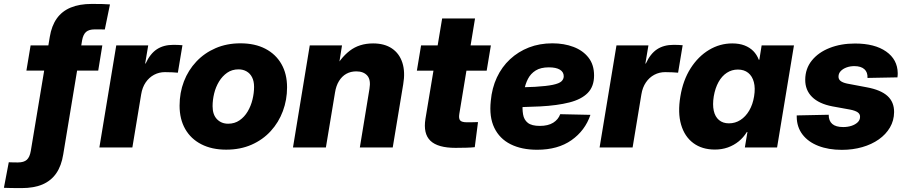

<svg xmlns="http://www.w3.org/2000/svg" viewBox="-104 -755 4637 983"><path d="M419.9 -522.5 398.9 -393.6H31.2L52.7 -522.5ZM6.3 208Q-11.2 208 -28.1 207.8Q-44.9 207.5 -59.1 207.3Q-73.2 207 -84 206.5L-59.1 75.7Q-49.8 76.2 -37.4 76.4Q-24.9 76.7 -12.7 76.7Q18.1 76.7 33.2 63.2Q48.3 49.8 53.7 17.6L150.9 -566.4Q160.2 -623 186.8 -660.4Q213.4 -697.8 258.1 -716.3Q302.7 -734.9 365.7 -734.9Q393.6 -734.9 418.7 -734.4Q443.8 -733.9 459 -732.4L432.6 -604Q423.8 -604.5 409.4 -604.5Q395 -604.5 380.9 -604.5Q351.6 -604.5 336.7 -591.6Q321.8 -578.6 316.4 -548.8L219.7 35.6Q210.4 93.8 184.3 131.8Q158.2 169.9 114.3 189Q70.3 208 6.3 208Z M404.8 0 491.2 -522.5H654.8L639.2 -429.7H641.6Q664.6 -480 699 -502.7Q733.4 -525.4 783.7 -525.4Q796.9 -525.4 808.3 -524.9Q819.8 -524.4 830.1 -523.4L806.6 -382.8Q796.9 -383.8 777.6 -384.8Q758.3 -385.7 740.2 -385.7Q710.4 -385.7 684.8 -372.1Q659.2 -358.4 641.8 -333Q624.5 -307.6 618.7 -271.5L573.7 0Z M1054.2 11.2Q980.5 11.2 926.8 -16.4Q873 -43.9 844.2 -94.5Q815.4 -145 815.4 -213.9Q815.4 -280.3 837.6 -338.1Q859.9 -396 901.4 -439.9Q942.9 -483.9 1000 -508.5Q1057.1 -533.2 1127 -533.2Q1201.2 -533.2 1254.6 -505.4Q1308.1 -477.5 1336.9 -427Q1365.7 -376.5 1365.7 -307.6Q1365.7 -243.7 1344.2 -186Q1322.8 -128.4 1282.2 -84Q1241.7 -39.6 1184.1 -14.2Q1126.5 11.2 1054.2 11.2ZM1064 -121.6Q1097.2 -121.6 1122.3 -138.9Q1147.5 -156.2 1164.1 -184.3Q1180.7 -212.4 1188.7 -245.6Q1196.8 -278.8 1196.8 -310.1Q1196.8 -339.4 1186.5 -359.4Q1176.3 -379.4 1158.2 -389.6Q1140.1 -399.9 1117.2 -399.9Q1084 -399.9 1059.1 -382.6Q1034.2 -365.2 1017.3 -337.4Q1000.5 -309.6 992.4 -276.4Q984.4 -243.2 984.4 -211.4Q984.4 -168 1006.8 -144.8Q1029.3 -121.6 1064 -121.6Z M1611.3 -281.7 1564.5 0H1396L1481.9 -522.5H1647L1625 -384.3L1603 -389.6Q1637.2 -457 1686.3 -494.9Q1735.4 -532.7 1806.2 -532.7Q1864.7 -532.7 1902.8 -506.8Q1940.9 -481 1956.1 -433.8Q1971.2 -386.7 1960.4 -323.7L1906.7 0H1738.3L1787.6 -300.3Q1795.4 -346.2 1776.4 -367.9Q1757.3 -389.6 1720.2 -389.6Q1691.4 -389.6 1668.9 -377Q1646.5 -364.3 1631.6 -340.1Q1616.7 -315.9 1611.3 -281.7Z M2409.2 -522.5 2387.7 -393.1H2030.3L2051.8 -522.5ZM2159.7 -660.6H2328.1L2247.6 -171.9Q2243.7 -147.9 2252 -138.4Q2260.3 -128.9 2287.1 -128.9Q2298.8 -128.9 2316.9 -129.2Q2335 -129.4 2343.3 -129.9L2326.7 -1.5Q2310.1 0.5 2283.2 1.2Q2256.3 2 2228.5 2Q2137.2 2 2099.6 -34.4Q2062 -70.8 2074.2 -146.5Z M2646 11.7Q2566.4 11.7 2510 -16.6Q2453.6 -44.9 2426.8 -100.6Q2399.9 -156.2 2408.7 -238.3Q2414.6 -304.2 2439.9 -358.4Q2465.3 -412.6 2507.3 -451.7Q2549.3 -490.7 2604 -512Q2658.7 -533.2 2724.1 -533.2Q2783.7 -533.2 2832 -514.9Q2880.4 -496.6 2908.9 -460.2Q2937.5 -423.8 2937.5 -368.7Q2937.5 -312 2905 -279.1Q2872.6 -246.1 2811 -230.5Q2749.5 -214.8 2662.1 -210.2Q2574.7 -205.6 2464.4 -205.6L2481 -307.1Q2576.2 -307.1 2635.3 -310.5Q2694.3 -314 2726.6 -320.8Q2758.8 -327.6 2770.5 -338.6Q2782.2 -349.6 2782.2 -364.7Q2782.2 -386.2 2762.7 -398.2Q2743.2 -410.2 2706.1 -410.2Q2664.1 -410.2 2638.4 -394Q2612.8 -377.9 2599.1 -351.3Q2585.4 -324.7 2580.1 -293.7Q2574.7 -262.7 2572.3 -232.9Q2569.3 -197.3 2574 -169.4Q2578.6 -141.6 2598.4 -126Q2618.2 -110.4 2659.7 -110.4Q2702.1 -110.4 2728.3 -126.7Q2754.4 -143.1 2764.2 -170.4L2918.9 -167Q2891.6 -86.4 2822 -37.4Q2752.4 11.7 2646 11.7Z M2965.8 0 3052.2 -522.5H3215.8L3200.2 -429.7H3202.6Q3225.6 -480 3260 -502.7Q3294.4 -525.4 3344.7 -525.4Q3357.9 -525.4 3369.4 -524.9Q3380.9 -524.4 3391.1 -523.4L3367.7 -382.8Q3357.9 -383.8 3338.6 -384.8Q3319.3 -385.7 3301.3 -385.7Q3271.5 -385.7 3245.8 -372.1Q3220.2 -358.4 3202.9 -333Q3185.5 -307.6 3179.7 -271.5L3134.8 0Z M3556.2 10.7Q3490.2 10.7 3445.6 -22.5Q3400.9 -55.7 3383.1 -116.7Q3365.2 -177.7 3379.4 -261.7Q3393.1 -344.7 3431.9 -405.5Q3470.7 -466.3 3526.1 -499.5Q3581.5 -532.7 3645 -532.7Q3680.7 -532.7 3707.5 -522.5Q3734.4 -512.2 3752.7 -493.7Q3771 -475.1 3780.8 -449.2H3783.7L3795.4 -522.5H3960.9L3874.5 0H3709.5L3722.7 -79.1H3719.7Q3702.6 -51.3 3678 -31.2Q3653.3 -11.2 3622.6 -0.2Q3591.8 10.7 3556.2 10.7ZM3627.9 -123.5Q3660.2 -123.5 3686.8 -140.6Q3713.4 -157.7 3731.7 -188.7Q3750 -219.7 3756.8 -261.7Q3763.7 -303.7 3755.6 -334.5Q3747.6 -365.2 3726.6 -382.1Q3705.6 -398.9 3673.8 -398.9Q3642.6 -398.9 3617.2 -382.3Q3591.8 -365.7 3574.7 -335Q3557.6 -304.2 3550.3 -261.7Q3543.5 -219.2 3550.3 -188.2Q3557.1 -157.2 3577.1 -140.4Q3597.2 -123.5 3627.9 -123.5Z M4206.1 12.2Q4137.7 12.2 4085.7 -8.1Q4033.7 -28.3 4004.6 -66.4Q3975.6 -104.5 3975.1 -156.7Q3975.1 -158.7 3975.1 -160.6Q3975.1 -162.6 3975.1 -164.1L4138.7 -167.5Q4138.7 -136.2 4157 -120.4Q4175.3 -104.5 4212.9 -104.5Q4235.8 -104.5 4255.4 -110.8Q4274.9 -117.2 4287.1 -128.9Q4299.3 -140.6 4299.3 -156.7Q4299.8 -170.9 4287.6 -179.7Q4275.4 -188.5 4249 -193.8L4157.7 -210.4Q4088.9 -223.6 4053.5 -258.8Q4018.1 -293.9 4018.6 -347.2Q4019 -403.8 4052.5 -445.3Q4085.9 -486.8 4143.6 -509.5Q4201.2 -532.2 4273.4 -532.2Q4374.5 -532.2 4432.9 -491.2Q4491.2 -450.2 4492.2 -380.4Q4492.2 -376 4491.9 -370.4Q4491.7 -364.7 4490.7 -358.9L4337.4 -356Q4338.9 -385.3 4321.3 -400.9Q4303.7 -416.5 4270 -416.5Q4248.5 -416.5 4230 -409.7Q4211.4 -402.8 4200.2 -390.9Q4189 -378.9 4189 -363.3Q4188.5 -349.6 4199.2 -340.8Q4210 -332 4232.9 -327.1L4333.5 -308.1Q4405.3 -294.9 4439.7 -263.7Q4474.1 -232.4 4473.6 -180.7Q4473.1 -137.7 4452.4 -102.3Q4431.6 -66.9 4395.3 -41.3Q4358.9 -15.6 4310.3 -1.7Q4261.7 12.2 4206.1 12.2Z"/></svg>

Font: Inter 28pt ExtraBold
Style: Italic
Weight: 800
Italic angle: -9.3988°
Designer: Rasmus Andersson
Foundry: rsms
Version: Version 4.001;git-66647c0bb